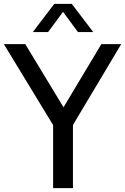

<svg xmlns="http://www.w3.org/2000/svg" viewBox="-40 -967 643 987"><path d="M233 0V-324L-20 -740H90L286.5 -415.5L481 -740H583L335 -324.5V0ZM128.5 -802 239 -947H329L439.5 -802H361L284 -906L207 -802Z"/></svg>

Font: Encode Sans SemiCondensed SemiCondensed Medium
Style: Regular
Weight: 500
Width: 4
Designer: Multiple Designers
Foundry: Impallari Type
Version: Version 3.000; ttfautohint (v1.8.3) -l 8 -r 50 -G 200 -x 14 